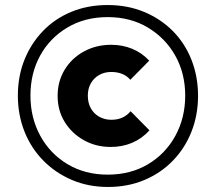

<svg xmlns="http://www.w3.org/2000/svg" viewBox="-20 -733 857 763"><path d="M409 10Q331 10 265.5 -18Q200 -46 151.5 -95.5Q103 -145 77 -211Q51 -277 51 -353Q51 -430 77 -495Q103 -560 150.5 -609.5Q198 -659 263.5 -686Q329 -713 408 -713Q487 -713 553 -685.5Q619 -658 667 -609.5Q715 -561 741 -495Q767 -429 767 -352Q767 -276 741 -210Q715 -144 667 -94.5Q619 -45 553.5 -17.5Q488 10 409 10ZM420 -149Q361 -149 313 -176Q265 -203 237 -248.5Q209 -294 209 -352Q209 -410 237 -456Q265 -502 313.5 -528.5Q362 -555 422 -555Q467 -555 505.5 -539Q544 -523 573 -492L498 -416Q484 -432 465 -439.5Q446 -447 422 -447Q395 -447 374 -435Q353 -423 341 -402Q329 -381 329 -353Q329 -324 341 -302.5Q353 -281 374.5 -269Q396 -257 422 -257Q448 -257 467 -266Q486 -275 499 -291L574 -215Q544 -182 505 -165.5Q466 -149 420 -149ZM408 -39Q499 -39 568.5 -80.5Q638 -122 677 -193.5Q716 -265 716 -353Q716 -441 677 -511Q638 -581 568.5 -623Q499 -665 408 -665Q317 -665 247.5 -623.5Q178 -582 139.5 -512Q101 -442 101 -353Q101 -265 140 -193.5Q179 -122 248.5 -80.5Q318 -39 408 -39Z"/></svg>

Font: Outfit SemiBold
Style: Regular
Weight: 600
Designer: Rodrigo Fuenzalida
Foundry: fragTYPE
Version: Version 1.100;gftools[0.9.27]